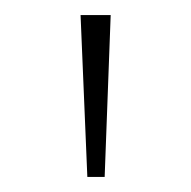

<svg xmlns="http://www.w3.org/2000/svg" viewBox="-20 -783 254 255"><path d="M96 -548 87 -763H127L119 -548Z"/></svg>

Font: Bitter ExtraLight
Style: Regular
Weight: 200
Designer: Sol Matas, and Bitter project Authors
Foundry: Sol Matas
Version: Version 2.001